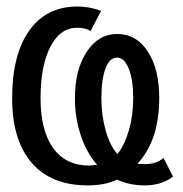

<svg xmlns="http://www.w3.org/2000/svg" viewBox="-20 -557 561 587"><path d="M480 -74.2 508.8 -17.1Q474.6 9.8 421.9 9.8Q376.5 9.8 337.9 -7.8Q300.8 9.8 248 9.8Q136.7 9.8 76.9 -59.3Q17.1 -128.4 17.1 -256.8Q17.1 -389.6 69.3 -463.4Q121.6 -537.1 216.8 -537.1Q252.9 -537.1 289.1 -523.9L256.8 -461.9Q242.2 -472.2 215.8 -472.2Q164.1 -472.2 134 -414.1Q104 -356 104 -256.8Q104 -157.7 142.6 -104.2Q181.2 -50.8 252.9 -50.8L276.9 -53.2Q244.1 -90.8 226.6 -144.3Q209 -197.8 209 -255.9Q209 -343.3 244.9 -398.2Q280.8 -453.1 337.9 -453.1Q397 -453.1 431.9 -399.4Q466.8 -345.7 466.8 -257.8Q466.8 -127.4 399.9 -56.2L422.9 -55.2Q458 -55.2 480 -74.2ZM387.2 -256.8Q387.2 -314 373.5 -347.4Q359.9 -380.9 337.9 -380.9Q314.9 -380.9 302.5 -347.7Q290 -314.5 290 -256.8Q290 -205.1 303 -158.4Q315.9 -111.8 338.9 -85.9Q360.8 -112.8 374 -158.4Q387.2 -204.1 387.2 -256.8Z"/></svg>

Font: Libra Sans Modern
Style: Regular
Weight: 400
Foundry: Stefan Peev, Context Ltd
Version: Version 1.000